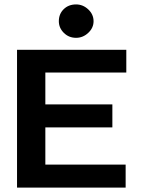

<svg xmlns="http://www.w3.org/2000/svg" viewBox="-20 -848 640 868"><path d="M57 0V-623H551V-520H185V-376H488V-272H185V-104H548V0ZM324 -677Q291 -677 268.5 -699.5Q246 -722 246 -752Q246 -785 268 -806.5Q290 -828 324 -828Q355 -828 379 -805.5Q403 -783 403 -752Q403 -722 379 -699.5Q355 -677 324 -677Z"/></svg>

Font: Inconsolata Expanded ExtraBold
Style: Regular
Weight: 800
Width: 7
Monospace: yes
Designer: Raph Levien, Cyreal, Brenton Simpson
Foundry: Raph Levien, Cyreal, Google
Version: Version 3.001; ttfautohint (v1.8.2.53-6de2)